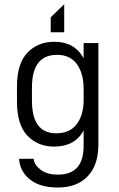

<svg xmlns="http://www.w3.org/2000/svg" viewBox="-20 -710 551 889"><path d="M120.1 122.1Q72.3 85 68.4 25.4H135.7Q137.7 42 147 54.7Q156.2 67.4 170.9 78.1Q200.2 98.6 248 98.6Q367.2 98.6 367.2 -34.2V-105.5Q346.7 -68.4 312.5 -49.8Q278.3 -31.2 230.5 -31.2Q156.2 -31.2 107.4 -81.1Q58.6 -131.8 58.6 -240.2V-309.6Q58.6 -416 107.4 -466.8Q156.2 -516.6 231.4 -516.6Q325.2 -516.6 367.2 -440.4V-510.7H435.5V-40Q435.5 53.7 386.7 105.5Q336.9 158.2 248 158.2Q166 158.2 120.1 122.1ZM335 -134.8Q367.2 -177.7 367.2 -245.1V-299.8Q367.2 -370.1 335.9 -413.1Q304.7 -456.1 244.1 -456.1Q127.9 -456.1 127.9 -304.7V-244.1Q127.9 -92.8 240.2 -92.8Q302.7 -92.8 335 -134.8ZM277.3 -560.5H214.8V-629.9L277.3 -690.4Z"/></svg>

Font: DINish
Style: Regular
Weight: 400
Designer: Bert Driehuis
Foundry: Playbeing
Version: Version 3.008; git-95204e4c-release